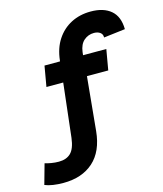

<svg xmlns="http://www.w3.org/2000/svg" viewBox="-166 -850 978 1149"><g transform="rotate(-15 322.5 -275.5)"><path d="M83 199Q50 199 20 194.5Q-10 190 -31 181L4 56Q20 61 43 65Q66 69 90 69Q137 69 164 42.5Q191 16 199 -49L237 -382H133L155 -509H251L252 -515Q260 -589 294.5 -641.5Q329 -694 383 -722Q437 -750 505 -750Q585 -750 630 -711.5Q675 -673 676 -595L543 -579Q544 -599 529 -610Q514 -621 491 -621Q455 -621 428.5 -598Q402 -575 396 -528L394 -509H538L516 -382H384L352 -50Q340 73 269.5 136Q199 199 83 199Z"/></g></svg>

Font: Livvic
Style: Bold Italic
Weight: 700
Italic angle: -10°
Designer: Jacques Le Bailly, Baron von Fonthausen
Version: Version 1.001; ttfautohint (v1.8.2)